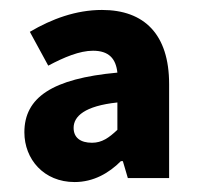

<svg xmlns="http://www.w3.org/2000/svg" viewBox="-20 -733 399 386"><path d="M130 -367C168 -367 199 -385 223 -409H227L237 -375H320V-564C320 -664 270 -713 185 -713C133 -713 84 -695 40 -669L77 -601C109 -618 140 -631 167 -631C199 -631 213 -615 216 -587C85 -575 29 -537 29 -467C29 -413 68 -367 130 -367ZM165 -446C142 -446 128 -456 128 -476C128 -499 150 -520 216 -527V-472C199 -456 185 -446 165 -446Z"/></svg>

Font: Giro Sans Regular
Style: Bold
Weight: 700
Designer: Paul D. Hunt
Foundry: Adobe Systems Incorporated
Version: Version 1.000;PS 1.0;hotconv 1.0.88;makeotf.lib2.5.647800